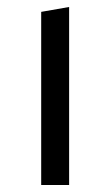

<svg xmlns="http://www.w3.org/2000/svg" viewBox="-20 -530 316 550"><path d="M98 -496 178 -510V0H98Z"/></svg>

Font: Changa ExtraLight Light
Style: Regular
Weight: 300
Version: Version 3.002; ttfautohint (v1.8.2)